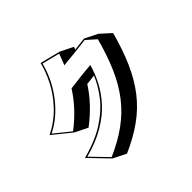

<svg xmlns="http://www.w3.org/2000/svg" viewBox="-209 -1058 1417 1417"><g transform="rotate(-45 500.0 -349.0)"><path d="M119 -84Q262 -122 356 -182.5Q450 -243 507.5 -317Q565 -391 596 -467L517 -458Q478 -396 423.5 -337.5Q369 -279 296 -223L196 -273L54 -388Q151 -437 218 -508.5Q285 -580 325.5 -659.5Q366 -739 383 -811L542 -771L642 -721Q640 -715 638 -710Q636 -705 634 -700L737 -712L837 -662L918 -589Q880 -448 832 -340Q784 -232 719.5 -149Q655 -66 567 -2.5Q479 61 361 113L261 63ZM733 -701Q686 -695 622.5 -688Q559 -681 495 -675Q504 -697 512.5 -719Q521 -741 529 -763L390 -798Q378 -747 352.5 -689.5Q327 -632 287.5 -575.5Q248 -519 194.5 -469.5Q141 -420 72 -385L196 -285Q265 -338 319 -396.5Q373 -455 412 -517Q474 -525 525.5 -531Q577 -537 632 -541Q614 -475 579 -406.5Q544 -338 487 -275Q430 -212 344 -161Q258 -110 138 -78L263 51Q377 1 463 -61.5Q549 -124 612.5 -205.5Q676 -287 722.5 -393Q769 -499 806 -636Z"/></g></svg>

Font: Rampart One
Style: Regular
Weight: 400
Designer: Fontworks Inc.
Foundry: Fontworks Inc.
Version: Version 1.100